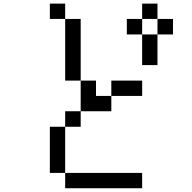

<svg xmlns="http://www.w3.org/2000/svg" viewBox="-20 -879 1040 1040"><path d="M667 -692.4V-776.4H750V-692.4ZM250 -776.4V-859.4H333V-776.4ZM250 57.6V-192.4H333V-276.4H417V-192.4H333V57.6ZM750 -692.4H833V-526.4H750ZM833 -692.4V-776.4H750V-859.4H833V-776.4H917V-692.4ZM417 -276.4V-442.4H333V-776.4H417V-442.4H500V-359.4H583V-276.4ZM583 -359.4V-442.4H750V-359.4ZM333 57.6H750V140.6H333Z"/></svg>

Font: KH Dot Kodenmachou 12
Style: Regular
Weight: 400
Designer: Original version for X68000 by Keitarou Hiraki (http://hp.vector.co.jp/authors/VA000874/) / TrueType conversion by Homem
Version: Version 1.00.20150527